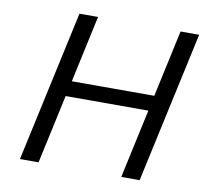

<svg xmlns="http://www.w3.org/2000/svg" viewBox="-75 -740 888 823"><g transform="rotate(10 369.5 -329.0)"><path d="M646 -658H727L584 0H504L569 -300H209L144 0H63L206 -658H287L224 -367H583Z"/></g></svg>

Font: EauTestInfant Medium
Style: Italic
Weight: 500
Italic angle: -12°
Designer: Christian Thalmann (Catharsis Fonts)
Version: Version 0.001;PS 000.001;hotconv 1.0.88;makeotf.lib2.5.64775